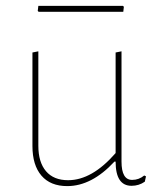

<svg xmlns="http://www.w3.org/2000/svg" viewBox="-20 -627 544 651"><path d="M397 -607 400 -604 398 -587H111L108 -590L110 -607ZM208 4Q151 4 120.5 -31.5Q90 -67 90 -132V-449L110 -453V-133Q110 -77 136 -46.5Q162 -16 211 -16Q292 -16 372 -108V-449L392 -453V-79Q392 -17 428 -17Q451 -17 469 -32L475 -29L471 -11Q451 3 426 3Q372 3 372 -79H368Q291 4 208 4Z"/></svg>

Font: Alegreya Sans SC Thin
Style: Regular
Weight: 100
Designer: Juan Pablo del Peral
Foundry: Huerta Tipografica
Version: Version 2.007